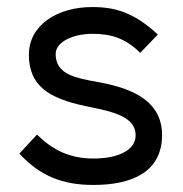

<svg xmlns="http://www.w3.org/2000/svg" viewBox="-20 -505 520 545"><path d="M245 20C357 20 440 -18 440 -122C440 -211 368 -251 269 -270L232 -277C174 -288 138 -305 138 -352C138 -385 185 -409 243 -409C294 -409 336 -397 378 -355L428 -407C361 -469 308 -485 242 -485C140 -485 62 -432 62 -350C62 -261 119 -226 222 -204L260 -196C320 -183 365 -165 365 -121C365 -76 310 -55 246 -55C175 -55 128 -81 85 -123L35 -69C93 -6 157 20 245 20Z"/></svg>

Font: Kreadon Medium
Style: Regular
Weight: 500
Designer: kohakuno
Foundry: StudioGnu
Version: Version 1.000;Glyphs 3.1.2 (3151)